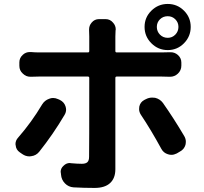

<svg xmlns="http://www.w3.org/2000/svg" viewBox="-20 -885 1022 963"><path d="M821.3 -803.7Q797.9 -803.7 782.2 -788.1Q766.6 -772.5 766.6 -750Q766.6 -727.5 782.2 -711.4Q797.9 -695.3 821.3 -695.3Q843.8 -695.3 859.4 -711.4Q875 -727.5 875 -750Q875 -772.5 859.4 -788.1Q843.8 -803.7 821.3 -803.7ZM902.8 -668Q869.1 -633.8 821.3 -633.8Q773.4 -633.8 739.3 -668Q705.1 -702.1 705.1 -750Q705.1 -797.9 739.3 -831.5Q773.4 -865.2 821.3 -865.2Q869.1 -865.2 902.8 -831.5Q936.5 -797.9 936.5 -750Q936.5 -702.1 902.8 -668ZM191.4 -361.3Q204.1 -381.8 226.6 -389.6Q236.3 -393.6 246.1 -393.6Q258.8 -393.6 271.5 -387.7L280.3 -383.8Q301.8 -373 308.6 -351.6Q311.5 -342.8 311.5 -335Q311.5 -321.3 303.7 -308.6Q246.1 -210.9 176.8 -124Q161.1 -104.5 136.7 -101.6Q131.8 -100.6 127.9 -100.6Q108.4 -100.6 91.8 -112.3L79.1 -121.1Q60.5 -133.8 58.6 -156.2Q57.6 -159.2 57.6 -162.1Q57.6 -180.7 71.3 -195.3Q138.7 -272.5 191.4 -361.3ZM792 -501H565.4Q558.6 -501 558.6 -494.1V-36.1Q558.6 8.8 532.2 33.2Q505.9 57.6 454.1 57.6Q401.4 57.6 348.6 54.7Q323.2 52.7 305.7 34.7Q288.1 16.6 286.1 -8.8L285.2 -17.6Q284.2 -20.5 284.2 -22.5Q284.2 -41 298.8 -53.7Q312.5 -67.4 330.1 -67.4Q333 -67.4 335.9 -66.4Q369.1 -63.5 390.6 -63.5Q409.2 -63.5 418 -71.3Q426.8 -79.1 426.8 -98.6Q427.7 -135.7 427.7 -494.1Q427.7 -501 420.9 -501H173.8Q154.3 -501 134.8 -500Q133.8 -500 132.8 -500Q110.4 -500 94.7 -515.6Q77.1 -531.2 77.1 -554.7V-572.3Q77.1 -594.7 94.7 -610.4Q109.4 -624 129.9 -624Q131.8 -624 134.8 -624Q156.2 -622.1 173.8 -622.1H420.9Q427.7 -622.1 427.7 -628.9V-702.1Q427.7 -713.9 426.8 -732.4Q426.8 -734.4 426.8 -737.3Q426.8 -756.8 439.5 -771.5Q454.1 -789.1 476.6 -789.1H509.8Q532.2 -789.1 546.9 -771.5Q560.5 -756.8 560.5 -737.3Q560.5 -734.4 559.6 -731.4Q558.6 -712.9 558.6 -702.1V-628.9Q558.6 -622.1 565.4 -622.1H791Q808.6 -622.1 832 -623Q834 -623 835.9 -623Q856.4 -623 872.1 -609.4Q889.6 -593.8 889.6 -571.3V-555.7Q889.6 -532.2 872.1 -515.6Q855.5 -500 833 -500Q832 -500 832 -500Q810.5 -501 792 -501ZM686.5 -309.6Q677.7 -323.2 677.7 -337.9Q677.7 -343.8 678.7 -350.6Q683.6 -373 704.1 -383.8L711.9 -387.7Q726.6 -395.5 743.2 -395.5Q750 -395.5 757.8 -394.5Q782.2 -388.7 796.9 -369.1Q850.6 -293 904.3 -202.1Q912.1 -188.5 912.1 -174.8Q912.1 -167 910.2 -158.2Q903.3 -135.7 882.8 -125L866.2 -115.2Q852.5 -108.4 839.8 -108.4Q831.1 -108.4 822.3 -111.3Q799.8 -118.2 789.1 -138.7Q736.3 -235.4 686.5 -309.6Z"/></svg>

Font: Gen Jyuu Gothic P Bold
Style: Bold
Weight: 700
Designer: [Source Han Sans]
Ryoko NISHIZUKA  (kana & ideographs); Paul D. Hunt (Latin, Greek & Cyrillic); Wenlong ZHANG  (bopomofo
Version: Version 1.002.20150607